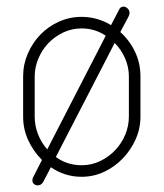

<svg xmlns="http://www.w3.org/2000/svg" viewBox="-20 -529 495 581"><path d="M227 -478Q274 -478 316 -453L341 -501Q345 -509 354 -509Q360 -509 366 -503.5Q372 -498 372 -490Q372 -485 369 -479L344 -432Q372 -407 388.5 -372.5Q405 -338 405 -298V-176Q405 -140 390.5 -107.5Q376 -75 351.5 -49.5Q327 -24 295 -9Q263 6 227 6Q201 6 177.5 -1.5Q154 -9 134 -23L111 21Q105 32 94 32Q88 32 83 28Q78 24 78 17Q78 11 80 8L107 -45Q81 -71 65.5 -104.5Q50 -138 50 -176V-298Q50 -334 64 -366.5Q78 -399 102 -424Q126 -449 158.5 -463.5Q191 -478 227 -478ZM370 -298Q370 -326 358.5 -352.5Q347 -379 327 -399L149 -54Q183 -29 227 -29Q257 -29 283 -41.5Q309 -54 328.5 -74.5Q348 -95 359 -121.5Q370 -148 370 -176ZM85 -176Q85 -149 95 -123Q105 -97 123 -77L300 -421Q267 -443 227 -443Q197 -443 171 -430.5Q145 -418 126 -398Q107 -378 96 -351.5Q85 -325 85 -298Z"/></svg>

Font: AkaAcidDosis
Style: ExtraLight
Weight: 250
Designer: Edgar Tolentino, Pablo Impallari, Igino Marini, Aka-Acid
Foundry: Edgar Tolentino, Pablo Impallari, Igino Marini, Aka-Acid
Version: Version 1.007